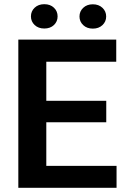

<svg xmlns="http://www.w3.org/2000/svg" viewBox="-20 -901 604 921"><path d="M539.1 -105.5V0H67.9V-710.9H537.6V-605H202.1V-417.5H489.7V-314.5H202.1V-105.5ZM128.4 -822.3Q128.4 -847.2 146.2 -864Q164.1 -880.9 192.4 -880.9Q221.2 -880.9 238.8 -864Q256.3 -847.2 256.3 -822.3Q256.3 -797.9 238.8 -781Q221.2 -764.2 192.4 -764.2Q164.1 -764.2 146.2 -781Q128.4 -797.9 128.4 -822.3ZM361.3 -821.8Q361.3 -846.7 379.2 -863.5Q397 -880.4 425.3 -880.4Q453.6 -880.4 471.4 -863.5Q489.3 -846.7 489.3 -821.8Q489.3 -797.4 471.4 -780.5Q453.6 -763.7 425.3 -763.7Q397 -763.7 379.2 -780.5Q361.3 -797.4 361.3 -821.8Z"/></svg>

Font: Vazirmatn RD SemiBold
Style: Regular
Weight: 600
Designer: Saber Rastikerdar
Foundry: Saber Rastikerdar
Version: Version 32.102